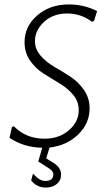

<svg xmlns="http://www.w3.org/2000/svg" viewBox="-20 -663 477 868"><path d="M291 -643Q359 -643 419 -613L405 -568L395 -565Q346 -602 284 -602Q220 -602 179 -564Q138 -526 138 -477Q138 -441 163.5 -411.5Q189 -382 225.5 -361Q262 -340 298 -316.5Q334 -293 359.5 -256.5Q385 -220 385 -173Q385 -105 333.5 -55Q282 -5 204 4L189 53L221 73Q256 94 256 126Q256 153 236.5 169Q217 185 187 185Q147 185 121 153L128 125L132 124Q158 155 185 155Q221 155 221 125Q221 109 198 96L153 67L171 5Q86 3 23 -40L34 -89L43 -92Q98 -36 181 -36Q248 -36 292 -74.5Q336 -113 336 -165Q336 -204 311 -234Q286 -264 250 -285.5Q214 -307 177.5 -330Q141 -353 116 -389Q91 -425 91 -472Q91 -544 148.5 -593.5Q206 -643 291 -643Z"/></svg>

Font: Alegreya Sans SC Light
Style: Italic
Weight: 300
Italic angle: -7°
Designer: Juan Pablo del Peral
Foundry: Huerta Tipografica
Version: Version 2.007